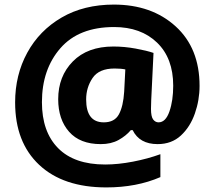

<svg xmlns="http://www.w3.org/2000/svg" viewBox="-20 -737 937 838"><path d="M851 -362Q851 -527 746.5 -622Q642 -717 477 -717Q346 -717 249 -660.5Q152 -604 99 -507Q46 -410 46 -290Q46 -116 151 -17.5Q256 81 444 81Q576 81 680 36V-64Q625 -44 560.5 -31.5Q496 -19 439 -19Q304 -19 233.5 -90.5Q163 -162 163 -291Q163 -434 243.5 -526.5Q324 -619 478 -619Q595 -619 665.5 -551Q736 -483 736 -363Q736 -298 719.5 -250.5Q703 -203 672 -203Q658 -203 648.5 -215.5Q639 -228 639 -262Q639 -269 639.5 -280.5Q640 -292 640 -300L650 -506Q621 -516 572 -525Q523 -534 475 -534Q362 -534 298 -469Q234 -404 234 -304Q234 -216 281.5 -162Q329 -108 420 -108Q465 -108 497.5 -126Q530 -144 551 -169H559Q589 -108 668 -108Q729 -108 769.5 -145.5Q810 -183 830.5 -241.5Q851 -300 851 -362ZM356 -303Q356 -355 384 -396.5Q412 -438 480 -438Q508 -438 527 -434L522 -337Q518 -273 499 -238Q480 -203 433 -203Q356 -203 356 -303Z"/></svg>

Font: Noto Sans UI Extra
Style: Regular
Weight: 800
Designer: Monotype Design Team
Foundry: Monotype Imaging Inc.
Version: Version 1.901